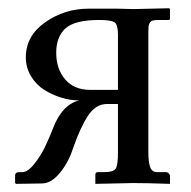

<svg xmlns="http://www.w3.org/2000/svg" viewBox="-20 -451 470 472"><path d="M270 -230V-366.2Q270 -389.6 262 -395.8Q253.9 -401.9 224.1 -401.9Q163.6 -401.9 140.9 -381.1Q118.2 -360.4 118.2 -321.3Q118.2 -281.7 140.1 -255.9Q162.1 -230 202.6 -230ZM110.4 -135.7Q132.8 -194.3 174.8 -204.1Q153.3 -204.1 130.9 -210.9Q108.4 -217.8 88.6 -230.2Q68.8 -242.7 56.2 -263.7Q43.5 -284.7 43.5 -310.1Q43.5 -362.8 91.1 -396.2Q138.7 -429.7 198.2 -429.7H266.6L308.6 -428.7L396 -430.7L397.9 -428.7V-405.3Q397.9 -401.9 394.5 -401.9H369.6Q360.4 -401.9 355.2 -400.4Q350.1 -398.9 347.9 -394.5Q345.7 -390.1 345.2 -386Q344.7 -381.8 344.7 -372.1V-76.2Q344.7 -53.2 349.1 -40.5Q353.5 -27.8 366.2 -27.8H387.7Q392.6 -27.8 395.3 -24.4Q397.9 -21 397.9 -19V1Q342.8 -1 307.1 -1L214.4 1V-21Q214.4 -27.8 220.2 -27.8H234.9Q258.8 -27.8 264.4 -36.4Q270 -44.9 270 -76.2V-195.3H242.7Q215.3 -195.3 196 -166Q176.8 -136.7 158.7 -84Q147.5 -50.3 126.7 -25.4Q106 -0.5 83.5 0L19.5 1L17.1 -1V-19.5Q17.1 -27.8 27.3 -27.8H34.7Q48.3 -27.8 64.5 -48.3Q80.6 -68.8 90.8 -90.3Q101.1 -111.8 110.4 -135.7Z"/></svg>

Font: Libertinage
Style: f
Weight: 400
Designer: OSP
Foundry: OSP
Version: Version 1.0; 2008; OFL relea